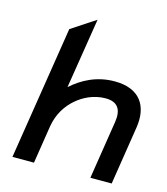

<svg xmlns="http://www.w3.org/2000/svg" viewBox="-100 -730 705 809"><g transform="rotate(15 252.5 -325.5)"><path d="M29 0H123L149 -166C158 -220 185 -262 219 -291C249 -317 293 -340 345 -340C400 -340 417 -307 409 -255L369 0H462L502 -255C517 -351 474 -419 364 -419C285 -419 224 -386 177 -344L226 -651L121 -582Z"/></g></svg>

Font: Charger Pro
Style: ExBdExtObl
Weight: 400
Designer: Jasper
Foundry: Cannot Into Space Fonts
Version: Version 1.09